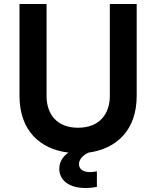

<svg xmlns="http://www.w3.org/2000/svg" viewBox="-20 -760 785 965"><path d="M411 185C443 185 467 179 467 179V101C467 101 449 105 432 105C394 105 377 87 377 65C377 32 413 12 425 7C565 -12 667 -105 667 -278V-740H532V-278C532 -188 481 -118 372 -118C264 -118 214 -188 214 -278V-740H78V-278C78 -103 182 -10 324 7C300 24 278 49 278 88C278 141 320 185 411 185Z"/></svg>

Font: Be Vietnam Pro SemiBold
Style: Regular
Weight: 600
Designer: Lam Bao, Tony Le, Vietanh Nguyen
Foundry: Yellow Type Foundry
Version: Version 1.002